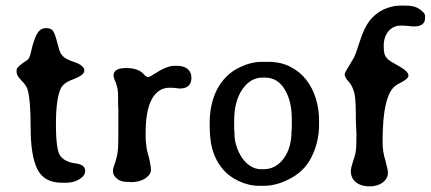

<svg xmlns="http://www.w3.org/2000/svg" viewBox="-20 -651 1532 683"><path d="M216 -1H200Q137 -1 113 -49Q89 -97 89 -197Q89 -295 78 -333Q73 -348 56 -365Q39 -382 39 -395V-401Q39 -411 59 -425Q69 -432 74.5 -435.5Q80 -439 83 -444.5Q86 -450 88.5 -459Q91 -468 95 -486Q105 -522 115.5 -536.5Q126 -551 144 -551Q162 -551 169 -540.5Q176 -530 184 -498Q188 -482 191.5 -471.5Q195 -461 201 -454Q207 -447 217 -441.5Q227 -436 245 -430Q280 -418 280 -400Q280 -384 243 -370Q208 -358 197 -338Q179 -302 179 -209Q179 -115 195 -96Q211 -75 247 -70Q283 -66 283 -43Q283 -26 262.5 -13.5Q242 -1 216 -1Z M583 -339Q543 -339 520.5 -299Q498 -259 498 -176Q498 -158 499 -146Q500 -134 501.5 -124.5Q503 -115 505.5 -106.5Q508 -98 511 -86Q513 -75 515 -65Q517 -55 517 -47Q517 -30 497 -16.5Q477 -3 445 -3L438 -4H430Q410 -4 396 -15.5Q382 -27 382 -41V-48Q382 -52 391 -77Q399 -103 400 -126Q401 -149 401 -189V-260L400 -283V-314Q400 -335 392 -357Q384 -374 384 -383Q384 -409 429 -409Q475 -409 494 -384Q501 -377 507 -377Q513 -377 529 -388Q573 -417 601 -417H608Q634 -417 647.5 -405.5Q661 -394 661 -375Q661 -336 619 -336Q601 -339 583 -339Z M1115 -222V-207Q1115 -146 1088 -92Q1061 -38 1003 -11Q960 10 918 10H903Q865 10 829 -7Q795 -23 774.5 -47Q754 -71 743.5 -97Q733 -123 729.5 -149Q726 -175 726 -196V-218Q726 -248 732.5 -277.5Q739 -307 752 -332.5Q765 -358 786 -379Q807 -400 836 -413Q874 -431 912 -431H934Q979 -431 1013 -413.5Q1047 -396 1069.5 -367Q1092 -338 1103.5 -300.5Q1115 -263 1115 -222ZM909 -49H917Q961 -49 989 -87Q1017 -125 1017 -184L1018 -194V-228Q1018 -292 992.5 -333.5Q967 -375 923 -375H914Q871 -375 842 -333Q813 -291 813 -221V-191Q814 -186 814 -182.5Q814 -179 814 -177Q814 -153 821.5 -130Q829 -107 841.5 -89Q854 -71 871.5 -60Q889 -49 909 -49Z M1406 -560Q1379 -560 1362 -540Q1345 -520 1345 -488Q1345 -472 1347 -462.5Q1349 -453 1355 -445.5Q1361 -438 1371.5 -431.5Q1382 -425 1399 -416Q1433 -397 1433 -382Q1433 -370 1398 -353Q1373 -341 1361 -308Q1350 -279 1345.5 -238.5Q1341 -198 1341 -144Q1341 -111 1351 -80Q1360 -46 1360 -37Q1360 -16 1341.5 -2Q1323 12 1294 12Q1265 12 1246.5 -2.5Q1228 -17 1228 -43Q1228 -52 1235 -74Q1239 -86 1241.5 -94.5Q1244 -103 1245.5 -112.5Q1247 -122 1247.5 -136.5Q1248 -151 1248 -175L1246 -216Q1246 -254 1245 -279.5Q1244 -305 1241 -318Q1235 -343 1221 -360Q1206 -375 1206 -388Q1206 -392 1239 -446Q1245 -457 1260 -504Q1275 -552 1295 -577.5Q1315 -603 1344 -617Q1375 -631 1402 -631H1424Q1456 -631 1473 -618Q1492 -605 1492 -595V-587Q1492 -557 1453 -557Q1450 -557 1446.5 -557Q1443 -557 1440 -558Q1429 -559 1421 -559.5Q1413 -560 1406 -560Z"/></svg>

Font: Stylish
Style: Regular
Weight: 400
Version: Version 1.64